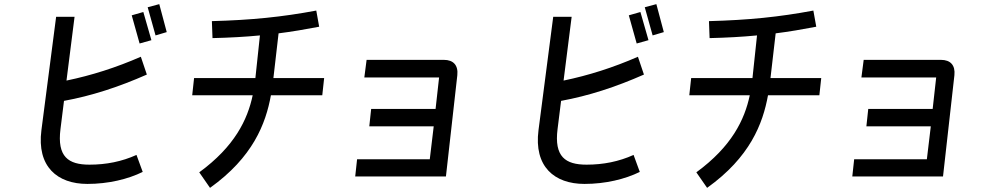

<svg xmlns="http://www.w3.org/2000/svg" viewBox="-20 -852 4840 927"><path d="M785 -697 749 -832 693 -817 731 -681ZM711 -658 672 -794 616 -778 654 -642ZM669 -22 639 -104C568 -72 493 -57 412 -57C310 -57 255 -95 272 -229L289 -365C421 -389 553 -432 689 -492L660 -578C541 -526 422 -488 301 -463L340 -771H251L180 -224C157 -47 257 36 402 36C503 36 598 13 669 -22Z M994 55C1201 -93 1263 -254 1288 -392H1536L1545 -475H1300L1325 -691C1389 -699 1453 -710 1521 -723L1507 -801C1342 -770 1193 -755 1003 -750L1006 -668C1088 -670 1163 -674 1235 -681L1213 -475H917L908 -392H1200C1175 -274 1113 -145 942 -20Z M1704 -83 1695 0H2133L2188 -489C2193 -537 2169 -563 2123 -563H1750L1739 -478H2100L2083 -326H1772L1763 -242H2074L2055 -83Z M3185 -697 3149 -832 3093 -817 3131 -681ZM3111 -658 3072 -794 3016 -778 3054 -642ZM3069 -22 3039 -104C2968 -72 2893 -57 2812 -57C2710 -57 2655 -95 2672 -229L2689 -365C2821 -389 2953 -432 3089 -492L3060 -578C2941 -526 2822 -488 2701 -463L2740 -771H2651L2580 -224C2557 -47 2657 36 2802 36C2903 36 2998 13 3069 -22Z M3394 55C3601 -93 3663 -254 3688 -392H3936L3945 -475H3700L3725 -691C3789 -699 3853 -710 3921 -723L3907 -801C3742 -770 3593 -755 3403 -750L3406 -668C3488 -670 3563 -674 3635 -681L3613 -475H3317L3308 -392H3600C3575 -274 3513 -145 3342 -20Z M4104 -83 4095 0H4533L4588 -489C4593 -537 4569 -563 4523 -563H4150L4139 -478H4500L4483 -326H4172L4163 -242H4474L4455 -83Z"/></svg>

Font: Smiley Sans Oblique
Style: Regular
Weight: 400
Italic angle: -8°
Designer: oooooohmygosh, Nagisa Chen, Janine Sui, Heda Shi, Jian Li
Foundry: atelierAnchor
Version: Version 2.0.1